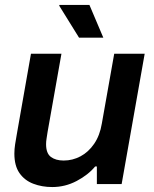

<svg xmlns="http://www.w3.org/2000/svg" viewBox="-20 -743 623 775"><path d="M191 12Q149 12 114 -1.5Q79 -15 58.5 -44.5Q38 -74 38 -123Q38 -141 41 -160.5Q44 -180 48 -202L105 -526H228L172 -210Q170 -196 168 -184Q166 -172 166 -161Q166 -124 185.5 -109.5Q205 -95 237 -95Q273 -95 305 -112Q337 -129 360 -162.5Q383 -196 391 -244L441 -526H564L471 0H371V-71H364Q336 -37 289.5 -12.5Q243 12 191 12ZM299 -591 219 -720 220 -723H341L397 -591Z"/></svg>

Font: Archivo Variable SemiBold
Style: Italic
Weight: 600
Italic angle: -10°
Designer: Hector Gatti
Foundry: Omnibus-Type
Version: Version 2.001